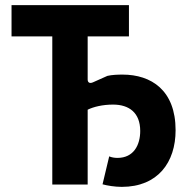

<svg xmlns="http://www.w3.org/2000/svg" viewBox="-20 -720 754 749"><path d="M455 9C596 9 665 -87 665 -212C665 -368 570 -429 458 -429C438 -429 416 -428 399 -424L343 -399C330 -393 322 -398 322 -410V-578H483V-700H25V-578H184V0H322V-292C344 -303 380 -312 421 -312C484 -312 527 -280 527 -209C527 -155 502 -104 438 -104C427 -104 415 -106 406 -110L380 -1C398 4 428 9 455 9Z"/></svg>

Font: Finlandica SemiBold
Style: Regular
Weight: 600
Designer: Niklas Ekholm, Juho Hiilivirta, Jaakko Suomalainen
Foundry: Helsinki Type Studio
Version: Version 2.000;Glyphs 3.2 (3202)